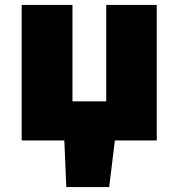

<svg xmlns="http://www.w3.org/2000/svg" viewBox="-20 -570 724 779"><path d="M241 0H68V-550H274V-159H411V-550H616V0H446L423 189H249Z"/></svg>

Font: Nebula Sans Black
Style: Regular
Weight: 900
Designer: Paul D. Hunt for Adobe (as Source Sans)
Foundry: Nebula Entertainment & Broadcasting LLC
Version: Version 1.010